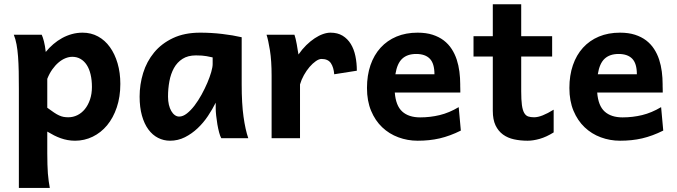

<svg xmlns="http://www.w3.org/2000/svg" viewBox="-20 -665 3258 924"><path d="M309.1 -100.6Q331.5 -100.6 352.1 -110.6Q372.6 -120.6 388.2 -139.6Q403.8 -158.7 413.1 -185.8Q422.4 -212.9 422.4 -246.6Q422.4 -279.8 416 -306.6Q409.7 -333.5 397.5 -352.3Q385.3 -371.1 367.7 -381.3Q350.1 -391.6 328.1 -391.6Q312 -391.6 294.9 -384.8Q277.8 -377.9 262 -364.5Q246.1 -351.1 231.9 -331.3Q217.8 -311.5 207.5 -285.6V-146.5Q226.1 -132.8 239.5 -123.8Q252.9 -114.7 264.2 -109.6Q275.4 -104.5 285.9 -102.5Q296.4 -100.6 309.1 -100.6ZM70.8 239.3V-236.8Q70.8 -282.2 70.1 -321Q69.3 -359.9 66.9 -392.3Q64.5 -424.8 59.6 -451.2Q54.7 -477.5 46.4 -498H180.7Q186 -486.8 191.4 -466.1Q196.8 -445.3 200.2 -415Q216.8 -435.5 236.8 -452.6Q256.8 -469.7 279.1 -481.9Q301.3 -494.1 326.2 -501Q351.1 -507.8 377.4 -507.8Q418.5 -507.8 451.9 -489.5Q485.4 -471.2 509 -438.2Q532.7 -405.3 545.9 -360.1Q559.1 -314.9 559.1 -261.2Q559.1 -198.7 542 -148.2Q524.9 -97.7 495.4 -62Q465.8 -26.4 426 -7.1Q386.2 12.2 341.3 12.2Q322.3 12.2 305.2 9Q288.1 5.9 272.2 0.2Q256.3 -5.4 240.5 -13.4Q224.6 -21.5 207.5 -31.7V73.2Q207.5 102.5 208.3 126.2Q209 149.9 210.4 169.9Q211.9 189.9 214.4 206.8Q216.8 223.6 219.7 239.3Z M1003.4 -388.7Q993.2 -391.1 973.6 -394.8Q954.1 -398.4 922.9 -398.4Q884.3 -398.4 858.4 -381.8Q832.5 -365.2 817.1 -337.4Q801.8 -309.6 795.2 -273.9Q788.6 -238.3 788.6 -200.2Q788.6 -178.7 792.7 -161.1Q796.9 -143.6 804.2 -130.9Q811.5 -118.2 821.3 -111.1Q831.1 -104 842.3 -104Q860.4 -104 879.4 -118.9Q898.4 -133.8 916.3 -157.2Q934.1 -180.7 950 -209.5Q965.8 -238.3 977.8 -266.4Q989.7 -294.4 996.6 -318.4Q1003.4 -342.3 1003.4 -356.4ZM1044.9 0Q1039.6 -8.8 1034.7 -27.1Q1029.8 -45.4 1026.1 -66.7Q1022.5 -87.9 1020.3 -108.6Q1018.1 -129.4 1018.1 -143.1V-170.9Q1002.4 -139.2 980.7 -106.7Q959 -74.2 931.2 -47.9Q903.3 -21.5 869.9 -4.6Q836.4 12.2 798.3 12.2Q767.6 12.2 740.7 -1.5Q713.9 -15.1 694.1 -42Q674.3 -68.8 663.1 -108.6Q651.9 -148.4 651.9 -200.2Q651.9 -258.3 668.9 -313.7Q686 -369.1 721.7 -412.4Q757.3 -455.6 812.5 -481.7Q867.7 -507.8 943.4 -507.8Q996.6 -507.8 1048.8 -501.7Q1101.1 -495.6 1143.1 -485.8V-258.8Q1143.1 -166.5 1151.9 -103.8Q1160.6 -41 1174.8 0Z M1287.1 0V-300.3Q1287.1 -372.6 1279.1 -422.6Q1271 -472.7 1262.7 -498H1397Q1399.9 -490.2 1402.8 -477.8Q1405.8 -465.3 1408.2 -451.7Q1410.6 -438 1412.6 -424.8L1416.5 -402.8Q1434.1 -428.2 1454.1 -447.8Q1474.1 -467.3 1494.4 -480.7Q1514.6 -494.1 1534.2 -501Q1553.7 -507.8 1570.3 -507.8Q1604.5 -507.8 1628.7 -493.2Q1652.8 -478.5 1668.2 -453.4Q1683.6 -428.2 1690.4 -395Q1697.3 -361.8 1697.3 -324.7L1588.4 -307.6Q1585.9 -340.8 1572.3 -361.1Q1558.6 -381.3 1527.3 -381.3Q1515.1 -381.3 1499.8 -370.6Q1484.4 -359.9 1469.7 -342.8Q1455.1 -325.7 1442.6 -303.5Q1430.2 -281.2 1423.8 -258.8V0Z M1879.9 -219.7Q1884.8 -156.2 1915.8 -128.2Q1946.8 -100.1 2002 -100.1Q2050.3 -100.1 2095.9 -111.1Q2141.6 -122.1 2187.5 -149.4L2197.8 -36.6Q2171.4 -23.4 2146.2 -14.2Q2121.1 -4.9 2095.9 1Q2070.8 6.8 2044.4 9.5Q2018.1 12.2 1989.7 12.2Q1941.4 12.2 1897.2 -4.2Q1853 -20.5 1819.3 -52.5Q1785.6 -84.5 1765.9 -131.8Q1746.1 -179.2 1746.1 -241.7Q1746.1 -302.2 1762.9 -351.3Q1779.8 -400.4 1811.5 -435.3Q1843.3 -470.2 1888.2 -489Q1933.1 -507.8 1989.7 -507.8Q2030.8 -507.8 2061.8 -497.8Q2092.8 -487.8 2115.5 -470.5Q2138.2 -453.1 2153.6 -429.4Q2168.9 -405.8 2178 -378.2Q2187 -350.6 2190.9 -320.3Q2194.8 -290 2194.8 -259.8V-251Q2194.8 -245.6 2195.1 -239.7Q2195.3 -233.9 2195.3 -228.5V-219.7ZM1982.9 -405.3Q1940.4 -405.3 1915.8 -382.6Q1891.1 -359.9 1882.8 -307.6H2070.8Q2070.8 -359.4 2048.6 -382.3Q2026.4 -405.3 1982.9 -405.3Z M2488.3 -393.1V-225.6Q2488.3 -184.1 2491.7 -159.4Q2495.1 -134.8 2502.7 -121.6Q2510.3 -108.4 2522 -104.5Q2533.7 -100.6 2550.3 -100.6Q2568.8 -100.6 2592 -109.9Q2615.2 -119.1 2644.5 -137.2V-27.8Q2609.4 -5.9 2577.4 3.2Q2545.4 12.2 2519 12.2Q2484.4 12.2 2453.9 5.6Q2423.3 -1 2400.6 -17.6Q2377.9 -34.2 2364.7 -61.8Q2351.6 -89.4 2351.6 -131.8V-393.1H2258.8V-490.7H2351.6V-644.5H2488.3V-490.7H2637.2V-393.1Z M2854 -219.7Q2858.9 -156.2 2889.9 -128.2Q2920.9 -100.1 2976.1 -100.1Q3024.4 -100.1 3070.1 -111.1Q3115.7 -122.1 3161.6 -149.4L3171.9 -36.6Q3145.5 -23.4 3120.4 -14.2Q3095.2 -4.9 3070.1 1Q3044.9 6.8 3018.6 9.5Q2992.2 12.2 2963.9 12.2Q2915.5 12.2 2871.3 -4.2Q2827.1 -20.5 2793.5 -52.5Q2759.8 -84.5 2740 -131.8Q2720.2 -179.2 2720.2 -241.7Q2720.2 -302.2 2737.1 -351.3Q2753.9 -400.4 2785.6 -435.3Q2817.4 -470.2 2862.3 -489Q2907.2 -507.8 2963.9 -507.8Q3004.9 -507.8 3035.9 -497.8Q3066.9 -487.8 3089.6 -470.5Q3112.3 -453.1 3127.7 -429.4Q3143.1 -405.8 3152.1 -378.2Q3161.1 -350.6 3165 -320.3Q3168.9 -290 3168.9 -259.8V-251Q3168.9 -245.6 3169.2 -239.7Q3169.4 -233.9 3169.4 -228.5V-219.7ZM2957 -405.3Q2914.6 -405.3 2889.9 -382.6Q2865.2 -359.9 2856.9 -307.6H3044.9Q3044.9 -359.4 3022.7 -382.3Q3000.5 -405.3 2957 -405.3Z"/></svg>

Font: Andika New Basic
Style: Bold
Weight: 700
Designer: Victor Gaultney, Annie Olsen, Pablo Ugerman
Foundry: SIL International
Version: Version 5.500; ttfautohint (v1.8.3)